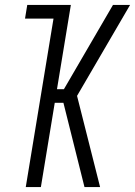

<svg xmlns="http://www.w3.org/2000/svg" viewBox="-20 -755 545 775"><path d="M84 0 196 -680H81L90 -735H266L210 -395H238L436 -735H505L498 -723L291 -368L384 0H321L236 -340H201L145 0Z"/></svg>

Font: Iosevka Curly Light
Style: Italic
Weight: 300
Italic angle: -9°
Monospace: yes
Designer: Belleve Invis
Foundry: Belleve Invis
Version: Version 22.1.2; ttfautohint (v1.8.4)